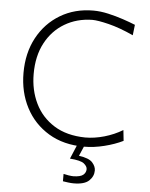

<svg xmlns="http://www.w3.org/2000/svg" viewBox="-62 -797 829 1064"><g transform="rotate(5 352.0 -264.5)"><path d="M428.2 10.3Q313.5 10.3 230.5 -39.8Q147.5 -89.8 102.8 -175.5Q58.1 -261.2 58.1 -368.2Q58.1 -479.5 104 -564.5Q149.9 -649.4 230.5 -697.5Q311 -745.6 414.1 -745.6Q453.6 -745.6 496.8 -735.8Q540 -726.1 580.1 -712.6Q620.1 -699.2 649.9 -687L643.1 -628.4Q565.9 -663.6 504.6 -678.7Q443.4 -693.8 412.6 -693.8Q326.7 -692.4 259.3 -652.3Q191.9 -612.3 153.3 -539.8Q114.7 -467.3 114.7 -367.7Q114.7 -277.3 150.4 -203.9Q186 -130.4 256.3 -86.4Q326.7 -42.5 429.7 -41Q481 -41 535.6 -56.6Q590.3 -72.3 637.2 -100.6L643.6 -41Q598.1 -18.6 540.3 -4.2Q482.4 10.3 428.2 10.3ZM388.2 217.8Q374.5 217.8 357.2 215.6Q339.8 213.4 328.1 211.4V170.4Q338.4 173.3 355.7 176Q373 178.7 383.8 178.7Q423.3 177.7 438.2 164.8Q453.1 151.9 453.1 133.3Q453.1 117.7 434.6 102.5Q416 87.4 356 83L397 -14.6H431.6V0L404.3 63Q460.4 70.8 479.7 92.3Q499 113.8 499 136.7Q499 169.4 473.4 193.6Q447.8 217.8 388.2 217.8Z"/></g></svg>

Font: Pinar-FD Light
Style: Regular
Weight: 300
Designer: Amin Abedi
Version: Version 2.000